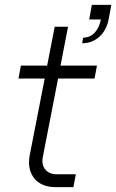

<svg xmlns="http://www.w3.org/2000/svg" viewBox="-20 -770 478 790"><path d="M322 -615 318 -592C373 -592 415 -630 427 -690L438 -750H358L347 -690H395C386 -643 359 -615 322 -615ZM207 0H282L292 -53H212C172 -53 148 -83 156 -123L219 -447H369L379 -500H229L260 -660H205L174 -500H66L56 -447H164L102 -130C88 -54 131 0 207 0Z"/></svg>

Font: Uncut Sans Light Italic
Style: Regular
Weight: 300
Italic angle: -11°
Designer: Kasper Nordkvist
Foundry: UNCUT.wtf
Version: Version 1.304;Glyphs 3.2 (3246)